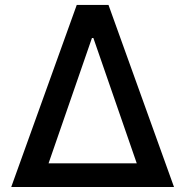

<svg xmlns="http://www.w3.org/2000/svg" viewBox="-20 -747 740 767"><path d="M24.9 0H675.1L413.4 -727.3H286.6ZM174 -94.5 347.3 -595.2H353L526.3 -94.5Z"/></svg>

Font: Magic Ui Pro Medium
Style: Regular
Weight: 500
Designer: Stefan Endress, Andreas Faust
Version: Version 1.000;FEAKit 1.0